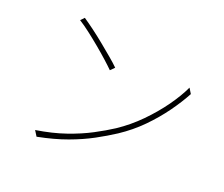

<svg xmlns="http://www.w3.org/2000/svg" viewBox="-116 -880 1232 1057"><g transform="rotate(20 500.0 -352.0)"><path d="M213 -705Q240 -687 275 -661Q310 -635 346 -605.5Q382 -576 413.5 -549.5Q445 -523 464 -504L441 -481Q423 -499 393 -526Q363 -553 327.5 -582.5Q292 -612 257 -639Q222 -666 193 -684ZM167 -31Q263 -46 339.5 -72.5Q416 -99 476.5 -131Q537 -163 583 -193Q652 -239 711 -299Q770 -359 815 -422Q860 -485 886 -541L905 -510Q875 -454 831 -393Q787 -332 730.5 -274.5Q674 -217 603 -170Q554 -138 494 -105.5Q434 -73 359 -45.5Q284 -18 187 1Z"/></g></svg>

Font: Shanggu Sans SC VF
Style: Regular
Weight: 250
Designer: GuiWonder
Version: Version 1.021